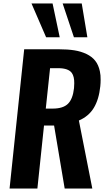

<svg xmlns="http://www.w3.org/2000/svg" viewBox="-20 -1096 609 1116"><path d="M248 -879.4 163.1 -1075.7H285.6L327.1 -879.4ZM409.7 -879.4 344.2 -1075.7H455.1L487.8 -879.4ZM35.6 0 120.6 -809.6H322.3Q373.5 -809.6 412.1 -803.5Q450.7 -797.4 482.4 -782.2Q514.2 -767.1 533.2 -743.2Q552.7 -718.8 560.5 -681.6Q565.4 -659.2 564.9 -632.3Q564.9 -614.3 563 -594.7Q555.2 -518.6 525.4 -469.2Q495.6 -419.9 438.5 -395.5L516.6 0H356L294.4 -366.2H235.8L197.3 0ZM246.1 -464.8H286.1Q346.7 -464.8 375 -492.7Q403.3 -520.5 410.2 -583.5Q411.6 -598.6 411.6 -611.8Q412.1 -651.4 397.5 -671.9Q377.9 -699.2 320.3 -699.7H271Z"/></svg>

Font: Oswald
Style: Demi-Bold
Weight: 600
Designer: Vernon Adams
Foundry: Vernon Adams
Version: 3.0; ttfautohint (v0.94.23-7a4d-dirty) -l 8 -r 50 -G 200 -x 